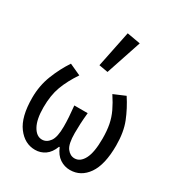

<svg xmlns="http://www.w3.org/2000/svg" viewBox="-190 -922 980 1057"><g transform="rotate(30 300.0 -393.5)"><path d="M190 12Q124 12 79 -48Q34 -108 34 -229Q34 -306 60.5 -373.5Q87 -441 125 -498L197 -465Q156 -404 135 -347.5Q114 -291 114 -214Q114 -138 137 -97Q160 -56 195 -56Q224 -56 244 -83.5Q264 -111 264 -178Q264 -208 262 -238.5Q260 -269 256 -308H341Q337 -269 335.5 -238.5Q334 -208 334 -178Q334 -108 354 -82Q374 -56 402 -56Q438 -56 460 -98Q482 -140 482 -227Q482 -277 474.5 -315.5Q467 -354 450 -390Q433 -426 406 -467L479 -498Q517 -440 541.5 -378.5Q566 -317 566 -232Q566 -110 523.5 -49Q481 12 412 12Q377 12 347.5 -7.5Q318 -27 301 -69H297Q281 -27 253 -7.5Q225 12 190 12ZM322 -559 265 -569 312 -799 397 -784Z"/></g></svg>

Font: SauceCodePro NFM
Style: Regular
Weight: 400
Monospace: yes
Designer: Paul D. Hunt, Teo Tuominen
Foundry: Adobe
Version: Version 2.042;hotconv 1.1.0;makeotfexe 2.6.0;Nerd Fonts 3.3.